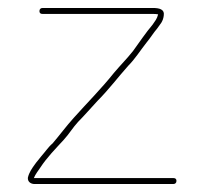

<svg xmlns="http://www.w3.org/2000/svg" viewBox="-20 -490 512 482"><path d="M363 -470H87C82 -470 79 -467 79 -462C79 -457 82 -455 87 -455H363C368 -455 372 -455 377 -454C374 -442 369 -437 363 -428C346 -408 330 -384 314 -362C299 -343 282 -326 266 -307C235 -268 198 -231 165 -194C146 -173 130 -151 112 -130C106 -125 101 -119 97 -114C91 -106 91 -107 83 -97C78 -90 72 -84 68 -78C60 -67 53 -57 50 -44C49 -34 57 -28 67 -28H415C420 -28 423 -31 423 -36C423 -41 420 -43 415 -43H65C69 -53 75 -60 81 -69C98 -95 119 -116 140 -139C153 -153 163 -170 176 -184C191 -199 210 -221 225 -237C252 -264 277 -297 302 -325C319 -342 332 -363 347 -382C360 -398 364 -406 375 -419L385 -433C388 -438 390 -443 391 -450C394 -467 380 -470 363 -470Z"/></svg>

Font: Electronic
Style: UltTh
Weight: 100
Version: Version 1.011